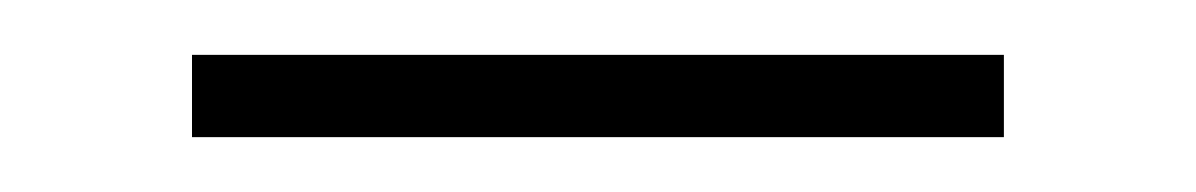

<svg xmlns="http://www.w3.org/2000/svg" viewBox="-20 -316 436 70"><path d="M50 -266V-296H346V-266Z"/></svg>

Font: Geist Thin
Style: Regular
Weight: 400
Designer: Basement.studio, Andrés Briganti, Mateo Zaragoza
Foundry: Basement.studio, Vercel, Andrés Briganti, Guido Ferreyra, Mateo Zaragoza
Version: Version 1.401